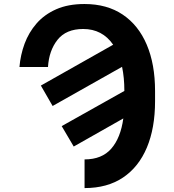

<svg xmlns="http://www.w3.org/2000/svg" viewBox="-20 -742 884 975"><path d="M223.7 -401.6H78.8Q83.8 -462.7 104.9 -520.1Q126.1 -577.4 165.7 -622.9Q205.3 -668.3 265.6 -695Q326 -721.6 409.1 -721.6Q523.4 -721.6 603.3 -667.8Q683.2 -614 725.3 -514.9Q767.4 -415.8 767.4 -279.8V-228Q767.4 -92 725.9 7.1Q684.3 106.2 604.6 159.6Q524.9 213.1 409.4 213.1V67.5Q497.5 67.5 545.1 12.8Q592.7 -41.9 606.2 -140.6L354.4 2.1L293.3 -101.6L611.5 -280.2V-281.2Q611.5 -348 599.8 -402.7L247.2 -203.8L187.5 -307.5L554.7 -514.9Q499.6 -594.8 402.3 -594.8Q315.7 -594.8 272.2 -540Q228.7 -485.1 223.7 -401.6Z"/></svg>

Font: Inter UI
Style: Bold
Weight: 700
Designer: Rasmus Andersson
Foundry: rsms
Version: 3.2;8d6f07862